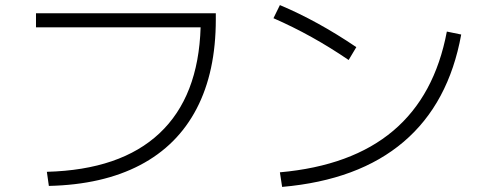

<svg xmlns="http://www.w3.org/2000/svg" viewBox="-20 -733 1915 758"><path d="M772 -625H122.1V-680.7H832V-656.2Q832 -449.2 756.3 -304Q680.7 -158.7 533.2 -81.3Q385.7 -3.9 172.9 1L165 -54.7Q456.1 -62.5 609.9 -207Q763.7 -351.6 772 -625Z M1744.1 -608.4 1800.8 -596.7Q1751.5 -324.7 1573.5 -173.1Q1395.5 -21.5 1093.8 4.9L1085 -52.7Q1368.2 -78.1 1532.2 -216.6Q1696.3 -355 1744.1 -608.4ZM1059.6 -661.1 1085 -712.9Q1233.9 -650.4 1386.7 -546.9L1356.4 -496.1Q1212.9 -594.2 1059.6 -661.1Z"/></svg>

Font: Pretendard Light
Style: Regular
Weight: 300
Designer: Base glyphs from Inter by Rasmus Andersson; Hangeul glyphs from Noto Sans CJK(Source Han Sans) by Jang Soo-young and Kan
Foundry: Kil Hyung-jin
Version: Version 1.309